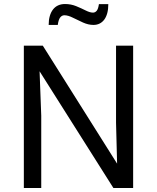

<svg xmlns="http://www.w3.org/2000/svg" viewBox="-20 -939 784 959"><path d="M99.1 0V-710.9H193.8L564.9 -121.6L559.6 -326.2V-710.9H645V0H546.4L177.7 -583L186 -361.3V0ZM223.1 -814.5Q223.1 -839.8 228.8 -859.1Q234.4 -878.4 244.9 -891.8Q255.4 -905.3 270.5 -912.1Q285.6 -918.9 304.7 -918.9Q334.5 -918.9 360.6 -908.2Q386.7 -897.5 408 -886.7Q429.2 -876 444.3 -876Q455.6 -876 463.1 -885.3Q470.7 -894.5 474.1 -918.5H521Q521 -893.6 515.9 -874Q510.7 -854.5 501 -841.3Q491.2 -828.1 477.5 -821.3Q463.9 -814.5 446.8 -814.5Q421.4 -814.5 394.8 -826.4Q368.2 -838.4 344 -850.6Q319.8 -862.8 301.8 -862.8Q289.1 -862.8 280.5 -851.6Q272 -840.3 268.6 -814.5Z"/></svg>

Font: Comme
Style: Regular
Weight: 400
Designer: Vernon Adams
Foundry: Vernon Adams
Version: Version 1.000;gftools[0.9.27]